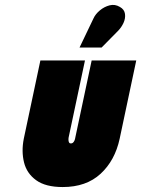

<svg xmlns="http://www.w3.org/2000/svg" viewBox="-20 -745 570 775"><path d="M463 -185 530 -501H350L284 -190Q283 -183 280.5 -177.5Q278 -172 274.5 -169Q271 -166 266 -166Q261 -166 259 -169.5Q257 -173 256.5 -178.5Q256 -184 257 -190L323 -501H143L76 -185Q66 -134 77 -89.5Q88 -45 126 -17.5Q164 10 233 10Q328 10 386 -43.5Q444 -97 463 -185ZM456 -620Q470 -634 478.5 -652.5Q487 -671 484.5 -689Q482 -707 464 -717Q444 -729 422.5 -723.5Q401 -718 383 -703Q365 -688 357 -670L301 -553H390Z"/></svg>

Font: Advent Pro Black
Style: Italic
Weight: 900
Italic angle: -12°
Version: Version 3.000